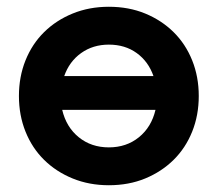

<svg xmlns="http://www.w3.org/2000/svg" viewBox="-20 -534 644 568"><path d="M302 14Q244 14 195 -6Q146 -26 110.5 -61Q75 -96 55.5 -144.5Q36 -193 36 -250Q36 -307 55.5 -355.5Q75 -404 110.5 -439Q146 -474 195 -494Q244 -514 302 -514Q361 -514 409.5 -494Q458 -474 493.5 -439Q529 -404 548.5 -355.5Q568 -307 568 -250Q568 -193 548.5 -144.5Q529 -96 493.5 -61Q458 -26 409.5 -6Q361 14 302 14ZM302 -98Q354 -98 391 -128Q428 -158 440 -209H164Q176 -158 213 -128Q250 -98 302 -98ZM302 -402Q255 -402 220 -377Q185 -352 170 -309H434Q419 -352 384.5 -377Q350 -402 302 -402Z"/></svg>

Font: NT Somic Bold
Style: Regular
Weight: 700
Designer: Ravid Balaliev — lead type designer, mastering
Michael Voronin — secret advisor, marketing
Ivan Kovalenko — best boy
Foundry: NT Type
Version: Version 0.7